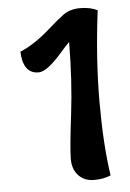

<svg xmlns="http://www.w3.org/2000/svg" viewBox="-50 -700 502 744"><g transform="rotate(-5 201.0 -328.0)"><path d="M45 -514Q101 -537 165 -594Q196 -622 223 -642Q250 -662 289.5 -662Q329 -662 357 -648Q333 -458 333 -292Q333 -126 351 -6Q323 6 286 6Q249 6 226 -18Q203 -42 203 -82.5Q203 -123 219 -253Q235 -383 236 -535Q225 -525 199 -495Q141 -428 108.5 -428Q76 -428 60.5 -452Q45 -476 45 -514Z"/></g></svg>

Font: Salsa
Style: Regular
Weight: 400
Designer: John Vargas Beltrn
Foundry: John Vargas Beltran
Version: Version 1.002